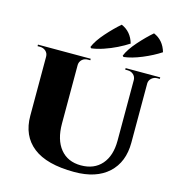

<svg xmlns="http://www.w3.org/2000/svg" viewBox="-136 -1074 1117 1206"><g transform="rotate(15 422.5 -471.5)"><path d="M359 -764 352 -771Q370 -815 416.5 -867.5Q463 -920 506 -957Q570 -930 591 -857Q559 -836 519.5 -816.5Q480 -797 437 -782.5Q394 -768 359 -764ZM569 -764 562 -771Q580 -815 626.5 -867.5Q673 -920 716 -957Q780 -930 801 -857Q751 -824 686 -797Q621 -770 569 -764ZM600 -700H825V-690H809Q788 -690 772.5 -676.5Q757 -663 756 -643V-257Q756 -130 677.5 -58Q599 14 457 14Q277 14 188 -56Q99 -126 99 -256V-640Q99 -662 83.5 -676Q68 -690 46 -690H30V-700H373V-690H357Q335 -690 320 -676.5Q305 -663 304 -642V-260Q304 -155 352 -96Q400 -37 486 -37Q572 -37 620.5 -92.5Q669 -148 669 -247V-642Q668 -663 653 -676.5Q638 -690 616 -690H600Z"/></g></svg>

Font: Cinzel Decorative Black
Style: Regular
Weight: 900
Designer: Natanael Gama
Version: Version 1.001;PS 001.001;hotconv 1.0.56;makeotf.lib2.0.21325